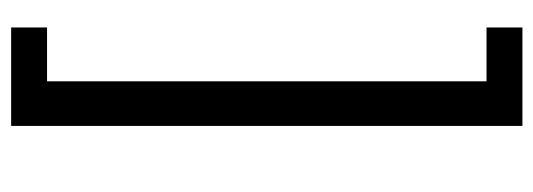

<svg xmlns="http://www.w3.org/2000/svg" viewBox="-334 -486 980 353"><g transform="rotate(90 156.5 -310.0)"><path d="M212 -780H31V-714H130V94H31V160H212Z"/></g></svg>

Font: Resamitz
Style: Bold
Weight: 700
Designer: gluk
Foundry: gluk
Version: Version 0.047